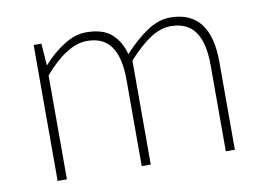

<svg xmlns="http://www.w3.org/2000/svg" viewBox="-63 -636 1016 733"><g transform="rotate(-10 444.5 -270.0)"><path d="M105 0V-527H135L141 -443H143Q179 -484 223 -512Q267 -540 310 -540Q375 -540 408.5 -510Q442 -480 455 -430Q502 -481 546.5 -510.5Q591 -540 636 -540Q713 -540 752.5 -490.5Q792 -441 792 -339V0H757V-334Q757 -421 726.5 -464Q696 -507 632 -507Q593 -507 553 -481Q513 -455 466 -403V0H431V-334Q431 -421 401 -464Q371 -507 307 -507Q269 -507 227.5 -481Q186 -455 141 -403V0Z"/></g></svg>

Font: Noto Sans TC
Style: Regular
Weight: 100
Designer: Ryoko NISHIZUKA 西塚涼子 (kana, bopomofo & ideographs); Paul D. Hunt (Latin, Greek & Cyrillic); Sandoll Communications 산돌커뮤니
Foundry: Adobe
Version: Version 2.004;hotconv 1.0.118;makeotfexe 2.5.65603